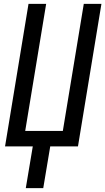

<svg xmlns="http://www.w3.org/2000/svg" viewBox="-20 -755 543 990"><path d="M113 215 149 0H6L127 -735H218L110 -80H304L412 -735H503L382 0H239L203 215Z"/></svg>

Font: Iosevka Curly Medium
Style: Italic
Weight: 500
Italic angle: -9°
Monospace: yes
Designer: Belleve Invis
Foundry: Belleve Invis
Version: Version 22.1.2; ttfautohint (v1.8.4)